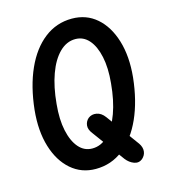

<svg xmlns="http://www.w3.org/2000/svg" viewBox="-118 -871 875 994"><g transform="rotate(-15 319.5 -374.5)"><path d="M279 6Q203 6 147.5 -42Q92 -90 66 -175Q40 -260 51 -371Q64 -494 105 -585.5Q146 -677 211 -727.5Q276 -778 359 -778Q436 -778 491 -730.5Q546 -683 572 -598Q598 -513 587 -402Q574 -279 533 -187.5Q492 -96 427.5 -45Q363 6 279 6ZM289 -101Q337 -101 374.5 -139Q412 -177 436.5 -244.5Q461 -312 469 -402Q477 -483 464 -543.5Q451 -604 421.5 -637.5Q392 -671 349 -671Q302 -671 264 -633.5Q226 -596 201.5 -528.5Q177 -461 169 -371Q161 -290 174 -229.5Q187 -169 216.5 -135Q246 -101 289 -101ZM522 19Q502 35 477.5 26Q453 17 435 -6L309 -178Q290 -202 292.5 -223.5Q295 -245 311 -259Q330 -274 355.5 -269.5Q381 -265 400 -239L529 -62Q544 -40 542 -18.5Q540 3 522 19Z"/></g></svg>

Font: Edu SA Beginner
Style: Bold
Weight: 700
Version: Version 1.003